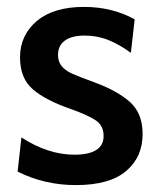

<svg xmlns="http://www.w3.org/2000/svg" viewBox="-20 -526 460 556"><path d="M31 -29 42 -128Q119 -78 196 -78Q237 -78 258.5 -91.5Q280 -105 280 -132Q280 -162 258 -177Q236 -192 186 -210Q113 -235 75.5 -267Q38 -299 38 -360Q38 -424 86.5 -465Q135 -506 223 -506Q305 -506 370 -470L359 -373Q326 -397 294 -410Q262 -423 225 -423Q188 -423 168 -408.5Q148 -394 148 -367Q148 -347 159 -334Q170 -321 190.5 -312Q211 -303 255 -287Q322 -262 357.5 -229.5Q393 -197 393 -138Q393 -71 345 -30.5Q297 10 200 10Q109 10 31 -29Z"/></svg>

Font: Cabin SemiBold
Style: Regular
Weight: 600
Designer: Pablo Impallari
Foundry: Pablo Impallari. http://www.impallari.com Igino Marini. http://www.ikern.com
Version: Version 2.001